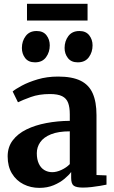

<svg xmlns="http://www.w3.org/2000/svg" viewBox="-20 -946 581 978"><path d="M180.5 11Q136.5 11 99.8 -7.5Q63 -26 41 -62Q19 -98 19 -149.5Q19 -197 44.8 -231Q70.5 -265 115 -286.8Q159.5 -308.5 216.2 -319.2Q273 -330 335.5 -330.5V-364Q335.5 -399.5 327 -422.2Q318.5 -445 296.5 -456Q274.5 -467 234.5 -467Q179 -467 137 -451.8Q95 -436.5 71.5 -425L44.5 -480Q57.5 -491.5 90.8 -509.5Q124 -527.5 171.8 -541.8Q219.5 -556 276 -556Q347.5 -556 390.2 -535Q433 -514 452.2 -470.5Q471.5 -427 471.5 -360V-54.5L522.5 -52.5V-5.5Q511.5 -3 490.8 0.5Q470 4 446.5 6.8Q423 9.5 402.5 9.5Q369 9.5 355.8 0Q342.5 -9.5 342.5 -39.5V-70Q331 -54 308.2 -35Q285.5 -16 253.2 -2.5Q221 11 180.5 11ZM246.5 -69Q268 -69 293 -80.5Q318 -92 335.5 -110V-277Q277 -277 239.8 -262Q202.5 -247 185 -221.8Q167.5 -196.5 167.5 -165.5Q167.5 -134.5 177.5 -112.8Q187.5 -91 205.5 -80Q223.5 -69 246.5 -69ZM158 -628.5Q125 -628.5 108.2 -650.2Q91.5 -672 91.5 -701.5Q91.5 -736.5 110.8 -762.2Q130 -788 166 -788H167Q200 -788 216.8 -766.2Q233.5 -744.5 233.5 -715Q233.5 -680.5 214.5 -654.5Q195.5 -628.5 159 -628.5ZM375.5 -628.5Q343 -628.5 326 -650.2Q309 -672 309 -701.5Q309 -736.5 328.2 -762.2Q347.5 -788 384 -788H385Q417.5 -788 434.5 -766.2Q451.5 -744.5 451.5 -715Q451.5 -680.5 432.5 -654.5Q413.5 -628.5 376.5 -628.5ZM426 -926.5V-841.5H117.5V-926.5Z"/></svg>

Font: Merriweather 48pt
Style: Bold
Weight: 700
Version: Version 2.100